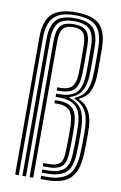

<svg xmlns="http://www.w3.org/2000/svg" viewBox="-90 -859 574 910"><g transform="rotate(10 196.5 -404.0)"><path d="M49.8 0V-660.2Q49.8 -739.2 85.1 -773.4Q120.5 -807.5 200.5 -807.5Q281 -807.5 315.8 -773.4Q350.5 -739.2 350.8 -660.2Q351.2 -624.8 351.4 -598.2Q351.5 -571.8 351.2 -551.6Q351 -531.5 349.8 -514.2Q346.8 -476.8 333.5 -449.8Q320.2 -422.8 285.8 -406.8V-403.8Q318.2 -390 335.5 -359.2Q352.8 -328.5 355 -283Q355.8 -267.8 356 -244.8Q356.2 -221.8 355.8 -194.9Q355.2 -168 353.5 -140.8Q349.8 -86.8 331.2 -56Q312.8 -25.2 280.2 -12.6Q247.8 0 201.5 0H172V-15.5H201.5Q261.8 -15.5 296.1 -41.6Q330.5 -67.8 336.2 -141.8Q337.8 -166.8 338.2 -193.5Q338.8 -220.2 338.6 -243.8Q338.5 -267.2 337.5 -282.2Q335 -332.2 317 -360.4Q299 -388.5 263.8 -403V-407Q300.5 -422.2 314.9 -449.1Q329.2 -476 332.2 -514.2Q333.5 -531.5 333.8 -552.4Q334 -573.2 333.9 -599.6Q333.8 -626 333.5 -659.8Q333 -731.5 302.5 -762.4Q272 -793.2 200.5 -793.2Q149 -793.2 119.9 -777.9Q90.8 -762.5 78.9 -732.8Q67 -703 67 -659.8V0ZM84.5 0H101.8V-659.2Q101.8 -709.8 121.8 -737.1Q141.8 -764.5 200.5 -764.5Q254 -764.5 276.1 -740.2Q298.2 -716 298.5 -658.5Q298.8 -630.5 298.9 -603.6Q299 -576.8 298.9 -553.9Q298.8 -531 297.5 -515.2Q293.5 -454.2 266.2 -432.9Q239 -411.5 190 -411.5H174.5V-396H194Q243.8 -396 271.6 -372Q299.5 -348 302.5 -281Q303.2 -267.2 303.5 -245.1Q303.8 -223 303.4 -196.2Q303 -169.5 301.5 -141.5Q298.8 -85.2 273 -65.8Q247.2 -46.2 201.5 -46.2H172V-30.8H201.5Q254.8 -30.8 284.9 -53.5Q315 -76.2 319 -141.8Q320.2 -167 320.8 -193.8Q321.2 -220.5 321.1 -243.8Q321 -267 320 -281.5Q317.5 -333 298.6 -361.6Q279.8 -390.2 239.2 -403.8V-406Q278.8 -418.2 295.4 -445.8Q312 -473.2 314.8 -513.8Q316 -531.8 316.4 -553.6Q316.8 -575.5 316.5 -601.9Q316.2 -628.2 316 -659Q315.8 -723.8 289.2 -751.4Q262.8 -779 200.5 -779Q132.8 -779 108.6 -748.4Q84.5 -717.8 84.5 -659.5ZM119.2 0V-658.8Q119.2 -706 136.6 -728.1Q154 -750.2 200.5 -750.2Q244.8 -750.2 262.8 -729.2Q280.8 -708.2 281 -657.8Q281.2 -629.8 281.4 -602.9Q281.5 -576 281.4 -553.4Q281.2 -530.8 280 -515Q276.5 -462.5 253.8 -444.6Q231 -426.8 190 -426.8H174.5V-442H190Q225.2 -442 242.6 -457.9Q260 -473.8 262.8 -515Q263.8 -531.8 264 -554.1Q264.2 -576.5 264.1 -602.9Q264 -629.2 263.5 -657.2Q263.2 -700.5 249.5 -718.1Q235.8 -735.8 200.5 -735.8Q163.5 -735.8 150 -717.1Q136.5 -698.5 136.5 -658.5V0ZM172 -61.5H201.5Q239.5 -61.5 260.6 -77.8Q281.8 -94 284.2 -142.5Q285.2 -162.2 285.8 -188.2Q286.2 -214.2 286.2 -239Q286.2 -263.8 285.2 -279.8Q282.2 -340.8 257.9 -360.6Q233.5 -380.5 194 -380.5H174.5V-365.2H194Q227.5 -365.2 246.2 -347.5Q265 -329.8 267.8 -279Q268.5 -266.5 268.6 -245.2Q268.8 -224 268.4 -197.4Q268 -170.8 266.8 -142Q265.2 -102.8 248.8 -89.9Q232.2 -77 201.5 -77H172Z"/></g></svg>

Font: Big Shoulders Inline Display Thin SemiBold
Style: Regular
Weight: 600
Version: Version 2.002